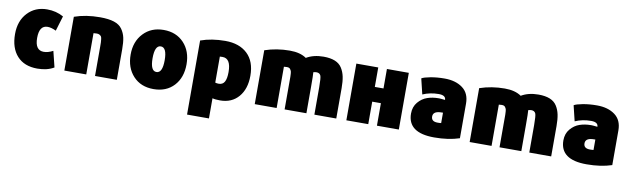

<svg xmlns="http://www.w3.org/2000/svg" viewBox="-46 -1117 6144 1874"><g transform="rotate(10 3026.5 -179.5)"><path d="M476 -13Q409 27 312 27Q182 27 111 -51.5Q40 -130 40 -268Q40 -399 115.5 -479Q191 -559 308 -559Q398 -559 471 -518Q456 -469 426 -369Q378 -392 342 -392Q259 -392 259 -268Q259 -145 345 -145Q388 -145 437 -171Z M1096 0H880V-270Q880 -276 880 -287Q880 -318 879.5 -332.5Q879 -347 876.5 -366Q874 -385 868.5 -392Q863 -399 852.5 -405Q842 -411 826 -411Q806 -411 793 -409V0H576V-533Q688 -573 830 -573Q915 -573 969 -555.5Q1023 -538 1050 -499.5Q1077 -461 1086.5 -416Q1096 -371 1096 -301Z M1740 -267Q1740 -135 1665 -54Q1590 27 1463 27Q1337 27 1261.5 -54.5Q1186 -136 1186 -267Q1186 -396 1263 -477.5Q1340 -559 1463 -559Q1588 -559 1664 -478Q1740 -397 1740 -267ZM1463 -142Q1523 -142 1523 -269Q1523 -396 1463 -396Q1403 -396 1403 -269Q1403 -142 1463 -142Z M2373 -265Q2373 -134 2305.5 -55.5Q2238 23 2123 23Q2072 23 2047 15V215H1830V-519Q1938 -558 2074 -558Q2213 -558 2293 -482.5Q2373 -407 2373 -265ZM2157 -264Q2157 -399 2074 -399Q2054 -399 2047 -398V-140Q2062 -135 2082 -135Q2121 -135 2139 -166.5Q2157 -198 2157 -264Z M3271 0H3054V-271Q3054 -365 3045 -386Q3034 -411 3003 -411Q2989 -411 2972 -406Q2975 -378 2975 -257V0H2759V-270Q2759 -275 2759 -284Q2759 -311 2759 -323.5Q2759 -336 2757.5 -354.5Q2756 -373 2753 -380.5Q2750 -388 2744 -396.5Q2738 -405 2729.5 -408Q2721 -411 2708 -411Q2698 -411 2680 -409V0H2463V-534Q2580 -574 2711 -574Q2814 -574 2875 -531Q2946 -573 3045 -573Q3113 -573 3158.5 -554.5Q3204 -536 3228 -498Q3252 -460 3261.5 -413.5Q3271 -367 3271 -301Z M3891 -562V0H3674V-223H3588V0H3371V-562H3588V-369H3674V-562Z M4493 -363V-20Q4385 16 4243 16Q3981 16 3981 -175Q3981 -242 4019.5 -287.5Q4058 -333 4109.5 -350.5Q4161 -368 4219 -368H4228Q4237 -367 4244 -367Q4257 -367 4285 -363Q4285 -409 4215 -409Q4130 -409 4057 -377L4020 -530Q4042 -544 4106 -556Q4170 -568 4246 -568Q4355 -568 4424 -517Q4493 -466 4493 -363ZM4287 -134V-237Q4266 -237 4257 -236Q4189 -231 4189 -182Q4189 -132 4252 -132Q4280 -132 4287 -134Z M5401 0H5184V-271Q5184 -365 5175 -386Q5164 -411 5133 -411Q5119 -411 5102 -406Q5105 -378 5105 -257V0H4889V-270Q4889 -275 4889 -284Q4889 -311 4889 -323.5Q4889 -336 4887.5 -354.5Q4886 -373 4883 -380.5Q4880 -388 4874 -396.5Q4868 -405 4859.5 -408Q4851 -411 4838 -411Q4828 -411 4810 -409V0H4593V-534Q4710 -574 4841 -574Q4944 -574 5005 -531Q5076 -573 5175 -573Q5243 -573 5288.5 -554.5Q5334 -536 5358 -498Q5382 -460 5391.5 -413.5Q5401 -367 5401 -301Z M6003 -363V-20Q5895 16 5753 16Q5491 16 5491 -175Q5491 -242 5529.5 -287.5Q5568 -333 5619.5 -350.5Q5671 -368 5729 -368H5738Q5747 -367 5754 -367Q5767 -367 5795 -363Q5795 -409 5725 -409Q5640 -409 5567 -377L5530 -530Q5552 -544 5616 -556Q5680 -568 5756 -568Q5865 -568 5934 -517Q6003 -466 6003 -363ZM5797 -134V-237Q5776 -237 5767 -236Q5699 -231 5699 -182Q5699 -132 5762 -132Q5790 -132 5797 -134Z"/></g></svg>

Font: Repo
Style: ExtraBlack
Weight: 1000
Designer: Stefan Peev
Foundry: Context Ltd
Version: Version 001.000